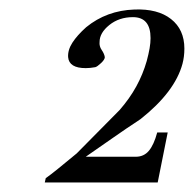

<svg xmlns="http://www.w3.org/2000/svg" viewBox="-20 -822 407 403"><path d="M363 -688Q347 -629 275 -572Q246 -553 217.5 -533Q189 -513 160 -493H265Q282 -493 292.5 -505.5Q303 -518 310 -544H332L311 -439H74L76 -448Q86 -455 102 -468Q118 -481 141 -500L231 -591Q252 -615 266 -640.5Q280 -666 288 -694Q292 -709 294 -720.5Q296 -732 296 -742Q296 -786 259 -786Q230 -786 209.5 -769.5Q189 -753 189 -734Q188 -725 193.5 -717Q199 -709 200 -702Q200 -697 192 -689.5Q184 -682 180 -681Q174 -680 169.5 -679.5Q165 -679 160 -679Q125 -679 123 -702Q122 -717 132 -732.5Q142 -748 161 -765Q204 -800 262 -802Q311 -804 339 -782Q367 -760 367 -720Q367 -703 363 -688Z"/></svg>

Font: GFS Didot
Style: Bold Italic
Weight: 700
Italic angle: -12°
Designer: Designed by Takis Katsoulidis and George D. Matthiopoulos.
Foundry: Designed by Takis Katsoulidis and George D. Matthiopoulos.
Version: Version 1.0